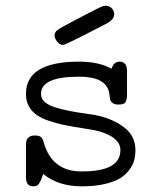

<svg xmlns="http://www.w3.org/2000/svg" viewBox="-20 -655 565 679"><path d="M71.8 -28.8V-139.2Q71.8 -151.4 73.5 -157.7Q75.2 -164.1 82 -169.9Q88.9 -175.8 103 -175.8Q119.1 -175.8 125.5 -169.9Q131.8 -164.1 134.8 -150.9Q163.6 -48.8 268.1 -48.8H271Q405.8 -48.8 405.8 -124Q405.8 -167 335.9 -189Q317.9 -194.8 279.5 -200.4Q241.2 -206.1 209 -212.6Q176.8 -219.2 143.3 -231.2Q109.9 -243.2 90.8 -266.1Q71.8 -289.1 71.8 -323.2Q71.8 -437 259.8 -437Q329.6 -437 374 -412.1Q377.9 -420.9 380.4 -425Q382.8 -429.2 388.9 -433.1Q395 -437 402.8 -437Q428.7 -437 429.2 -404.8V-323.2Q429.2 -313.5 428.7 -309.8Q428.2 -306.2 426 -298.6Q423.8 -291 417 -288.1Q410.2 -285.2 398.9 -285.2Q386.7 -285.2 379.4 -290Q372.1 -294.9 370.6 -299.6Q369.1 -304.2 367.7 -315.2Q366.2 -326.2 366.2 -327.1Q355 -384.3 258.8 -383.8Q125 -383.8 125 -323.2Q125 -306.2 138.4 -294.2Q151.9 -282.2 177.5 -274.7Q203.1 -267.1 226.6 -262.5Q250 -257.8 282.5 -253.4Q314.9 -249 331.1 -245.1Q384.3 -231.9 421.6 -202.4Q459 -172.9 459 -123Q459 -106 455.1 -90.1Q451.2 -74.2 439 -56.6Q426.8 -39.1 407 -26.1Q387.2 -13.2 352.1 -4.6Q316.9 3.9 271 3.9H269Q185.1 3.9 132.8 -40Q121.6 -5.9 112.8 0Q106.9 3.9 98.1 3.9Q71.8 4.4 71.8 -28.8ZM172.9 -529.8Q172.9 -542 185.5 -550.5Q198.2 -559.1 267.1 -595.2Q305.2 -614.3 329.1 -627Q345.2 -634.8 353 -634.8Q366.2 -634.8 375 -626Q383.8 -617.2 383.8 -605Q383.8 -585.9 356.9 -571.8Q210.9 -495.6 203.1 -496.1Q190.9 -496.1 181.9 -508.1Q172.9 -520 172.9 -529.8Z"/></svg>

Font: CMU Typewriter Text
Style: Light
Weight: 200
Version: Version 0.7.0